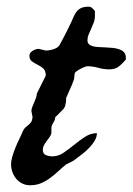

<svg xmlns="http://www.w3.org/2000/svg" viewBox="-20 -531 392 567"><path d="M12.7 -45.4Q12.7 -56.2 16.6 -69.3Q20.5 -82.5 25.9 -95.7Q31.2 -108.9 37.4 -121.3Q43.5 -133.8 47.4 -143.6Q50.8 -150.9 55.2 -154.8Q59.6 -158.7 64 -162.1Q68.4 -165.5 71.8 -170.4Q75.2 -175.3 76.2 -185.1L72.8 -202.6Q72.8 -208.5 75.2 -214.8Q77.6 -221.2 80.6 -227.8Q83.5 -234.4 85.9 -241Q88.4 -247.6 88.9 -254.9L115.2 -307.6Q115.2 -322.3 107.7 -328.9Q100.1 -335.4 91.1 -339.8Q82 -344.2 74.5 -349.6Q66.9 -355 66.9 -366.7Q66.9 -371.6 69.8 -375.2Q72.8 -378.9 76.9 -381.3Q81.1 -383.8 85.7 -385.3Q90.3 -386.7 94.2 -386.7L115.2 -381.8Q120.1 -381.8 126.2 -382.8Q132.3 -383.8 138.2 -385.7Q144 -387.7 148.7 -390.6Q153.3 -393.6 155.8 -397.9Q157.7 -401.4 161.9 -409.2Q166 -417 170.7 -425.8Q175.3 -434.6 179.2 -442.4Q183.1 -450.2 184.6 -453.6Q190.9 -465.8 195.1 -476.3Q199.2 -486.8 204.6 -494.6Q210 -502.4 218.5 -506.8Q227.1 -511.2 241.7 -511.2Q248.5 -511.2 253.2 -506.3Q257.8 -501.5 260.3 -498.5V-483.9Q260.3 -473.6 256.8 -464.4Q253.4 -455.1 249.3 -446.3Q245.1 -437.5 241.7 -429.2Q238.3 -420.9 238.3 -412.1Q238.3 -404.8 242.4 -400.6Q246.6 -396.5 253.7 -394.5Q260.7 -392.6 270.3 -392.1Q279.8 -391.6 290 -391.1Q301.3 -390.6 312.3 -389.6Q323.2 -388.7 332 -385.5Q340.8 -382.3 346.2 -376.7Q351.6 -371.1 351.6 -360.8V-355Q339.4 -340.8 329.3 -333.5Q319.3 -326.2 302.7 -326.2Q286.1 -326.2 270 -330.8Q253.9 -335.4 236.8 -335.4Q235.4 -335.4 229.7 -333.3Q224.1 -331.1 218 -327.9Q211.9 -324.7 206.8 -321Q201.7 -317.4 200.7 -314.9Q200.7 -314.9 200.4 -312.5Q200.2 -310.1 199.7 -306.9Q199.2 -303.7 199 -301Q198.7 -298.3 198.7 -297.4Q197.8 -293.9 195.8 -289.6Q193.8 -285.2 193.8 -283.7L175.3 -241.7Q175.3 -240.7 175.3 -237.1Q175.3 -233.4 174.6 -228.5Q173.8 -223.6 172.4 -218.5Q170.9 -213.4 168.5 -210.4Q167 -209 163.6 -205.3Q160.2 -201.7 156.2 -197.8Q152.3 -193.8 148.7 -190.2Q145 -186.5 143.1 -185.1Q143.1 -179.7 141.4 -176Q139.6 -172.4 137.7 -169.2Q135.7 -166 134 -162.4Q132.3 -158.7 131.8 -153.8V-137.7Q130.4 -131.8 126.2 -126Q122.1 -120.1 117.7 -114.3Q113.3 -108.4 109.9 -102.1Q106.4 -95.7 106.4 -88.9Q106.4 -76.7 115.5 -73Q124.5 -69.3 134.8 -69.3Q152.3 -69.3 168 -80.1Q183.6 -90.8 199.2 -103.5Q214.8 -116.2 231.2 -127Q247.6 -137.7 266.1 -137.7Q266.1 -126.5 259.8 -115.7Q253.4 -105 243.9 -95Q234.4 -85 222.7 -75.9Q210.9 -66.9 200.7 -59.1Q199.7 -58.6 199 -57.9Q198.2 -57.1 195.6 -55.7Q192.9 -54.2 188.2 -51.8Q183.6 -49.3 175.3 -45.4Q163.1 -35.6 151.6 -24.9Q140.1 -14.2 127.4 -4.9Q114.7 4.4 100.6 10.3Q86.4 16.1 68.8 16.1Q56.2 16.1 45.9 11Q35.6 5.9 28.3 -2.7Q21 -11.2 16.8 -22.5Q12.7 -33.7 12.7 -45.4Z"/></svg>

Font: IM FELL English
Style: Italic
Weight: 400
Italic angle: -18°
Designer: Igino Marini
Foundry: Igino Marini
Version: 3.00